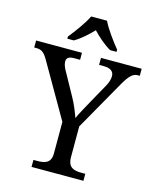

<svg xmlns="http://www.w3.org/2000/svg" viewBox="-139 -1022 901 1112"><g transform="rotate(15 311.5 -465.5)"><path d="M167 -784V-771H206C244 -793 284 -829 314 -861C344 -829 385 -793 423 -771H462V-784C431 -822 383 -886 362 -931H267C246 -886 198 -822 167 -784ZM159 0H470V-42H447C402 -42 365 -51 365 -114V-298L533 -594C567 -654 588 -672 616 -672H628V-714H384V-672H413C451 -672 473 -657 473 -628C473 -612 468 -591 455 -568L391 -453C368 -411 343 -367 331 -339C320 -370 304 -412 281 -453L207 -587C199 -601 189 -621 189 -640C189 -657 197 -672 233 -672H270V-714H-5V-672H8C42 -672 57 -657 79 -619L264 -298V-109C264 -50 226 -42 182 -42H159Z"/></g></svg>

Font: Noto Fangsong KSS Vertical
Style: Regular
Weight: 400
Designer: LIU Zhao, ZHANG Congyu, Kushim JIANG
Foundry: Guyu Beijing Co. Ltd.
Version: Version 1.000;November 16, 2022;FontCreator 11.5.0.2427 64-b